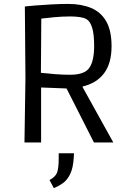

<svg xmlns="http://www.w3.org/2000/svg" viewBox="-20 -728 675 981"><path d="M105 0 110 -329 107 -695Q122 -697 160 -700Q198 -703 244 -705.5Q290 -708 328 -708Q396 -708 446 -687Q496 -666 523 -618.5Q550 -571 550 -492Q550 -405 512 -354Q474 -303 402 -286V-283L559 0H460L320 -276L190 -281V0ZM338 -346Q412 -346 436.5 -381.5Q461 -417 461 -493Q461 -555 450.5 -587.5Q440 -620 422 -630Q411 -637 388.5 -640.5Q366 -644 340 -644Q299 -644 256.5 -640Q214 -636 191 -633L189 -356Q224 -352 263.5 -349Q303 -346 338 -346ZM255 233 233 192Q263 176 271.5 154Q280 132 280 80V55H358L357 75Q354 130 338.5 161.5Q323 193 300.5 208.5Q278 224 255 233Z"/></svg>

Font: Ruda
Style: Regular
Weight: 400
Designer: Mariela Monsalve and Angelina Sanchez
Foundry: Mariela Monsalve and Angelina Sanchez
Version: Version 2.000